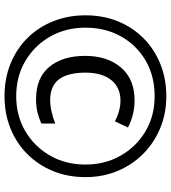

<svg xmlns="http://www.w3.org/2000/svg" viewBox="28 -886 774 871"><g transform="rotate(90 415.5 -450.0)"><path d="M416 -83Q334 -83 266.5 -111Q199 -139 150.5 -188.5Q102 -238 75.5 -305Q49 -372 49 -450Q49 -531 76.5 -598Q104 -665 153.5 -714Q203 -763 270 -790Q337 -817 416 -817Q494 -817 560.5 -789.5Q627 -762 677 -712.5Q727 -663 755 -596Q783 -529 783 -450Q783 -370 755.5 -303Q728 -236 678.5 -186.5Q629 -137 562 -110Q495 -83 416 -83ZM416 -136Q504 -136 574 -177Q644 -218 685 -289Q726 -360 726 -450Q726 -538 686 -609Q646 -680 576 -722Q506 -764 416 -764Q324 -764 254 -723Q184 -682 144.5 -611Q105 -540 105 -450Q105 -361 145.5 -290Q186 -219 256 -177.5Q326 -136 416 -136ZM430 -226Q333 -226 283 -286Q233 -346 233 -449Q233 -549 285.5 -611Q338 -673 435 -673Q500 -673 558 -643L530 -584Q481 -609 436 -609Q376 -609 342.5 -567Q309 -525 309 -450Q309 -371 339 -330.5Q369 -290 435 -290Q458 -290 486 -296.5Q514 -303 540 -313V-250Q515 -239 489 -232.5Q463 -226 430 -226Z"/></g></svg>

Font: Noto Sans Telugu UI SemiCondensed
Style: Regular
Weight: 400
Width: 4
Designer: Jelle Bosma - Monotype Design Team
Foundry: Monotype Imaging Inc.
Version: Version 2.005; ttfautohint (v1.8.4.7-5d5b)